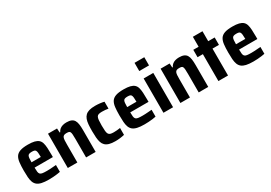

<svg xmlns="http://www.w3.org/2000/svg" viewBox="22 -1603 3490 2472"><g transform="rotate(-30 1766.5 -367.5)"><path d="M264 8Q200 8 158.5 -1.5Q117 -11 93 -31Q69 -51 57.5 -82Q46 -113 43 -156Q40 -199 40 -254Q40 -325 46 -375Q52 -425 72.5 -456.5Q93 -488 135.5 -503Q178 -518 252 -518Q311 -518 348.5 -508.5Q386 -499 407.5 -479.5Q429 -460 438 -429Q447 -398 449.5 -354.5Q452 -311 452 -254V-218H180Q180 -179 183 -155.5Q186 -132 197.5 -120.5Q209 -109 232.5 -105.5Q256 -102 297 -102Q315 -102 337 -103Q359 -104 384.5 -106Q410 -108 435 -110V-8Q416 -4 387.5 0Q359 4 327 6Q295 8 264 8ZM318 -281V-297Q318 -336 315.5 -359.5Q313 -383 306 -394.5Q299 -406 285.5 -409.5Q272 -413 251 -413Q228 -413 213.5 -408.5Q199 -404 192 -392.5Q185 -381 182.5 -357.5Q180 -334 180 -297H334Z M548 0V-510H682L686 -448H694Q706 -473 724.5 -488Q743 -503 768.5 -510.5Q794 -518 825 -518Q869 -518 896.5 -506Q924 -494 938 -470Q952 -446 957 -410Q962 -374 962 -325V0H820V-276Q820 -319 818 -343Q816 -367 810 -379Q804 -391 791.5 -394.5Q779 -398 757 -398Q734 -398 720 -391.5Q706 -385 699.5 -369.5Q693 -354 691.5 -328.5Q690 -303 690 -264V0Z M1253 8Q1198 8 1162 -2.5Q1126 -13 1104.5 -34Q1083 -55 1073 -86Q1063 -117 1059.5 -159.5Q1056 -202 1056 -255Q1056 -309 1059.5 -352Q1063 -395 1074.5 -426Q1086 -457 1107.5 -477.5Q1129 -498 1164 -508Q1199 -518 1251 -518Q1286 -518 1321.5 -514Q1357 -510 1384 -503V-400Q1365 -404 1339 -406Q1313 -408 1290 -408Q1260 -408 1241.5 -402.5Q1223 -397 1214 -381Q1205 -365 1202 -335Q1199 -305 1199 -255Q1199 -205 1202 -174.5Q1205 -144 1214.5 -128.5Q1224 -113 1242.5 -107.5Q1261 -102 1291 -102Q1313 -102 1338 -104Q1363 -106 1388 -110V-8Q1357 0 1322 4Q1287 8 1253 8Z M1686 8Q1622 8 1580.5 -1.5Q1539 -11 1515 -31Q1491 -51 1479.5 -82Q1468 -113 1465 -156Q1462 -199 1462 -254Q1462 -325 1468 -375Q1474 -425 1494.5 -456.5Q1515 -488 1557.5 -503Q1600 -518 1674 -518Q1733 -518 1770.5 -508.5Q1808 -499 1829.5 -479.5Q1851 -460 1860 -429Q1869 -398 1871.5 -354.5Q1874 -311 1874 -254V-218H1602Q1602 -179 1605 -155.5Q1608 -132 1619.5 -120.5Q1631 -109 1654.5 -105.5Q1678 -102 1719 -102Q1737 -102 1759 -103Q1781 -104 1806.5 -106Q1832 -108 1857 -110V-8Q1838 -4 1809.5 0Q1781 4 1749 6Q1717 8 1686 8ZM1740 -281V-297Q1740 -336 1737.5 -359.5Q1735 -383 1728 -394.5Q1721 -406 1707.5 -409.5Q1694 -413 1673 -413Q1650 -413 1635.5 -408.5Q1621 -404 1614 -392.5Q1607 -381 1604.5 -357.5Q1602 -334 1602 -297H1756Z M1969 -621V-743H2114V-621ZM1970 0V-510H2113V0Z M2222 0V-510H2356L2360 -448H2368Q2380 -473 2398.5 -488Q2417 -503 2442.5 -510.5Q2468 -518 2499 -518Q2543 -518 2570.5 -506Q2598 -494 2612 -470Q2626 -446 2631 -410Q2636 -374 2636 -325V0H2494V-276Q2494 -319 2492 -343Q2490 -367 2484 -379Q2478 -391 2465.5 -394.5Q2453 -398 2431 -398Q2408 -398 2394 -391.5Q2380 -385 2373.5 -369.5Q2367 -354 2365.5 -328.5Q2364 -303 2364 -264V0Z M2787 0V-400H2708V-510H2787V-658H2930V-510H3026V-400H2930V0Z M3304 8Q3240 8 3198.5 -1.5Q3157 -11 3133 -31Q3109 -51 3097.5 -82Q3086 -113 3083 -156Q3080 -199 3080 -254Q3080 -325 3086 -375Q3092 -425 3112.5 -456.5Q3133 -488 3175.5 -503Q3218 -518 3292 -518Q3351 -518 3388.5 -508.5Q3426 -499 3447.5 -479.5Q3469 -460 3478 -429Q3487 -398 3489.5 -354.5Q3492 -311 3492 -254V-218H3220Q3220 -179 3223 -155.5Q3226 -132 3237.5 -120.5Q3249 -109 3272.5 -105.5Q3296 -102 3337 -102Q3355 -102 3377 -103Q3399 -104 3424.5 -106Q3450 -108 3475 -110V-8Q3456 -4 3427.5 0Q3399 4 3367 6Q3335 8 3304 8ZM3358 -281V-297Q3358 -336 3355.5 -359.5Q3353 -383 3346 -394.5Q3339 -406 3325.5 -409.5Q3312 -413 3291 -413Q3268 -413 3253.5 -408.5Q3239 -404 3232 -392.5Q3225 -381 3222.5 -357.5Q3220 -334 3220 -297H3374Z"/></g></svg>

Font: Saira SemiCondensed
Style: Bold
Weight: 700
Width: 4
Designer: Hector Gatti with collaboration of the Omnibus-Type team
Foundry: Omnibus-Type
Version: Version 1.101